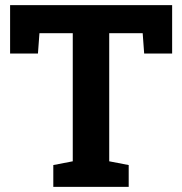

<svg xmlns="http://www.w3.org/2000/svg" viewBox="-20 -731 712 751"><path d="M653.3 -710.9V-521.5H543.9L538.1 -601.1H407.2V-100.1L483.4 -85.4V0H188.5V-85.4L264.6 -100.1V-601.1H134.3L128.4 -521.5H19.5V-710.9Z"/></svg>

Font: Roboto Avanza Slab
Style: Bold
Weight: 700
Designer: Google
Version: Version 1.100263; 2013; ttfautohint (v0.94.20-1c74) -l 8 -r 